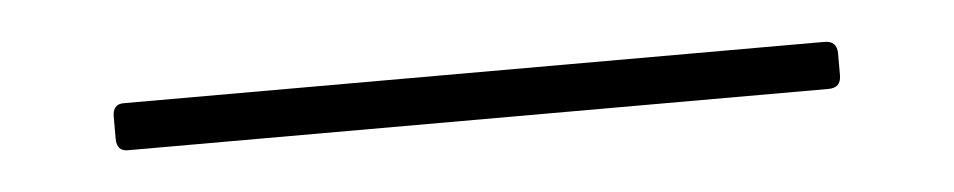

<svg xmlns="http://www.w3.org/2000/svg" viewBox="-22 42 606 122"><g transform="rotate(-5 281.0 103.0)"><path d="M57 118Q50 118 50 110V96Q50 88 57 88H504Q512 88 512 96V110Q512 118 504 118Z"/></g></svg>

Font: LINE Seed Sans App Thin
Style: Regular
Weight: 250
Designer: LINE VX Design & Dalton Maag Ltd & Sandoll Inc
Foundry: Dalton Maag Ltd
Version: Version 1.003